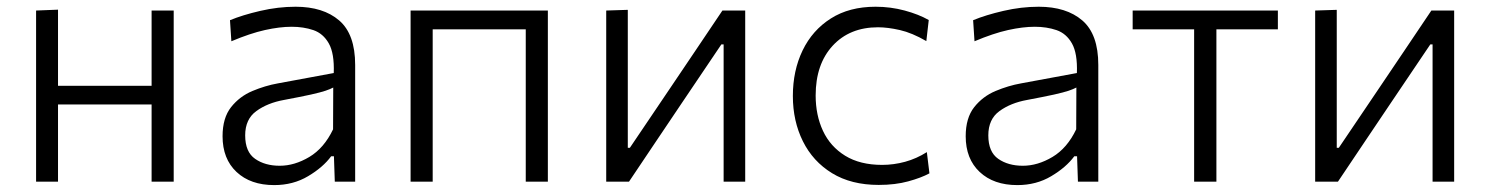

<svg xmlns="http://www.w3.org/2000/svg" viewBox="-20 -526 4315 556"><path d="M84.5 0V-495.5L148 -498V-277.5H419V-495.5H483V0H419V-223.5H148V0Z M774 10Q705.5 10 665 -28Q624.5 -66 624.5 -131.5Q624.5 -184.5 649.2 -215.8Q674 -247 711 -262.5Q748 -278 784.5 -284.5L946.5 -314.5Q948.5 -371.5 932.2 -400.2Q916 -429 887.5 -438.8Q859 -448.5 824.5 -448.5Q790 -448.5 747.2 -439Q704.5 -429.5 650 -406.5L646 -467.5Q682 -482.5 733.8 -494.5Q785.5 -506.5 836 -506.5Q916 -506.5 962.2 -466.8Q1008.5 -427 1008.5 -338V0H949.5L947 -73.5H939Q915.5 -41.5 872.2 -15.8Q829 10 774 10ZM790 -46Q833 -46 875.8 -71.5Q918.5 -97 944.5 -151.5L945 -272.5Q936.5 -268 922.5 -263.2Q908.5 -258.5 880.5 -252.2Q852.5 -246 802 -236.5Q755 -228 722.5 -204.5Q690 -181 690 -134Q690 -86 718.8 -66Q747.5 -46 790 -46Z M1169 0V-495.5H1566.5V0H1502.5V-441H1233V0Z M1735.5 0V-495.5L1798 -497.5V-98H1804L1921.5 -272Q1959 -327.5 1997 -384Q2035 -440.5 2072 -495.5H2138V0H2075.5V-397.5H2069L1953 -225.5Q1915 -168.5 1877 -112.5Q1839 -56 1801.5 0Z M2524.5 9.5Q2445 9.5 2389.5 -24.5Q2334 -58.5 2305 -117Q2276 -175.5 2276 -248Q2276 -321.5 2304.2 -380Q2332.5 -438.5 2386 -472.5Q2439.5 -506.5 2515.5 -506.5Q2559 -506.5 2599.8 -495.5Q2640.5 -484.5 2669.5 -468L2662.5 -407Q2621 -431 2585.8 -439Q2550.5 -447 2522.5 -447Q2440.5 -447 2391.2 -393.5Q2342 -340 2342 -249.5Q2342 -192.5 2363.2 -147Q2384.5 -101.5 2427.5 -75Q2470.5 -48.5 2534.5 -48.5Q2568 -48.5 2601 -57.5Q2634 -66.5 2664 -85.5L2671.5 -24Q2647.5 -11 2610 -0.8Q2572.5 9.5 2524.5 9.5Z M2926 10Q2857.5 10 2817 -28Q2776.5 -66 2776.5 -131.5Q2776.5 -184.5 2801.2 -215.8Q2826 -247 2863 -262.5Q2900 -278 2936.5 -284.5L3098.5 -314.5Q3100.5 -371.5 3084.2 -400.2Q3068 -429 3039.5 -438.8Q3011 -448.5 2976.5 -448.5Q2942 -448.5 2899.2 -439Q2856.5 -429.5 2802 -406.5L2798 -467.5Q2834 -482.5 2885.8 -494.5Q2937.5 -506.5 2988 -506.5Q3068 -506.5 3114.2 -466.8Q3160.5 -427 3160.5 -338V0H3101.5L3099 -73.5H3091Q3067.5 -41.5 3024.2 -15.8Q2981 10 2926 10ZM2942 -46Q2985 -46 3027.8 -71.5Q3070.5 -97 3096.5 -151.5L3097 -272.5Q3088.5 -268 3074.5 -263.2Q3060.5 -258.5 3032.5 -252.2Q3004.5 -246 2954 -236.5Q2907 -228 2874.5 -204.5Q2842 -181 2842 -134Q2842 -86 2870.8 -66Q2899.5 -46 2942 -46Z M3438 0V-441H3260V-495.5H3680.5V-441H3502.5V0Z M3788.5 0V-495.5L3851 -497.5V-98H3857L3974.5 -272Q4012 -327.5 4050 -384Q4088 -440.5 4125 -495.5H4191V0H4128.5V-397.5H4122L4006 -225.5Q3968 -168.5 3930 -112.5Q3892 -56 3854.5 0Z"/></svg>

Font: Heraclito Light
Style: Regular
Weight: 300
Designer: Kostas Bartsokas (font) & Cristiano Sobral (main changes)
Foundry: Kostas Bartsokas (font) & Cristiano Sobral (main changes)
Version: Version 1.00;July 8, 2020;FontCreator 13.0.0.2655 64-bit